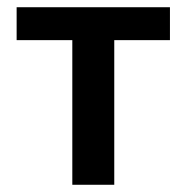

<svg xmlns="http://www.w3.org/2000/svg" viewBox="-20 -511 516 531"><path d="M180 0V-400H26V-491H450V-400H296V0Z"/></svg>

Font: Giro Semibold
Style: Regular
Weight: 600
Designer: Paul D. Hunt
Foundry: Adobe Systems Incorporated
Version: Version 1.000;PS 1.0;hotconv 1.0.88;makeotf.lib2.5.647800